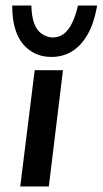

<svg xmlns="http://www.w3.org/2000/svg" viewBox="-20 -672 370 692"><path d="M105 -419H207L156 0H53ZM158 -467Q130 -468 106 -479.5Q82 -491 63.5 -512.5Q45 -534 34.5 -568.5Q24 -603 24 -652H93Q94 -612 103.5 -587Q113 -562 130 -550.5Q147 -539 166 -537Q192 -536 210 -550Q228 -564 240.5 -590.5Q253 -617 261 -652H330Q319 -587 294.5 -545.5Q270 -504 235.5 -484.5Q201 -465 158 -467Z"/></svg>

Font: Josefin Sans Medium
Style: Italic
Weight: 500
Italic angle: -7°
Designer: Santiago Orozco
Foundry: Typemade
Version: Version 2.000